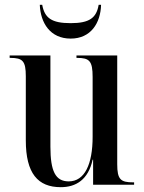

<svg xmlns="http://www.w3.org/2000/svg" viewBox="-20 -766 597 796"><path d="M273 -606C357 -606 397 -671 399 -746H389C380 -692 351 -670 273 -670C193 -670 165 -692 155 -746H145C148 -671 188 -606 273 -606ZM232 10C295 10 346 -21 364 -104H366V0H536V-10H532C480 -10 466 -22 466 -85V-536H297V-526H300C351 -526 364 -513 364 -447V-199C364 -85 331 -14 265 -14C210 -14 189 -56 189 -158V-536H20V-526H23C74 -526 87 -513 87 -450V-184C87 -47 137 10 232 10Z"/></svg>

Font: Noto Serif Display Condensed Medium
Style: Regular
Weight: 500
Width: 3
Designer: Monotype Design Team
Foundry: Monotype Imaging Inc.
Version: Version 2.009